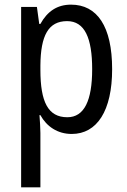

<svg xmlns="http://www.w3.org/2000/svg" viewBox="-20 -567 548 827"><path d="M286 -547C226 -547 184 -518 154 -464H149L139 -537H71V240H154V6C154 -16 152 -44 150 -71H154C181 -22 228 10 289 10C398 10 463 -90 463 -269C463 -454 398 -547 286 -547ZM269 -476C345 -476 377 -403 377 -269C377 -134 343 -62 270 -62C187 -62 154 -128 154 -266V-285C155 -415 189 -476 269 -476Z"/></svg>

Font: Noto Sans Telugu Condensed
Style: Regular
Weight: 400
Width: 3
Designer: Jelle Bosma - Monotype Design Team
Foundry: Monotype Imaging Inc.
Version: Version 2.005